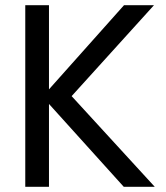

<svg xmlns="http://www.w3.org/2000/svg" viewBox="-20 -717 639 737"><path d="M455 0 168 -318V0H77V-697H168V-374L456 -697H571L255 -348L574 0Z"/></svg>

Font: A Bank Premium Regular
Style: Regular
Weight: 400
Designer: Ninad Kale (Devanagari), Jonny Pinhorn (Latin), Htun Naung (Myanmar)
Foundry: Indian Type Foundry
Version: 4.004